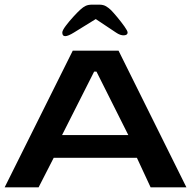

<svg xmlns="http://www.w3.org/2000/svg" viewBox="-20 -806 822 826"><path d="M0 0 293 -588H490L782 0H628L569 -127H211L146 0ZM247 -225H532L395 -498H385ZM248 -666Q248 -675 263 -695Q278 -715 296.5 -735Q315 -755 325 -764Q338 -776 349 -781Q360 -786 377 -786H407Q425 -786 437 -778.5Q449 -771 457 -763Q468 -752 485 -731.5Q502 -711 515.5 -692Q529 -673 529 -666Q529 -655 513.5 -654Q498 -653 479 -666L392 -724L298 -666Q248 -635 248 -666Z"/></svg>

Font: Goldman
Style: Regular
Weight: 400
Designer: Jaikishan Patel
Version: Version 1.000; ttfautohint (v1.8.3)